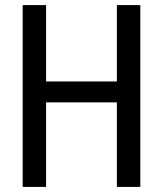

<svg xmlns="http://www.w3.org/2000/svg" viewBox="-20 -734 640 754"><path d="M69 -714H161V-414H439V-714H531V0H439V-332H161V0H69Z"/></svg>

Font: Noto Sans Mono UI
Style: Regular
Weight: 400
Monospace: yes
Designer: Monotype Design team
Foundry: Monotype Imaging Inc.
Version: Version 1.000